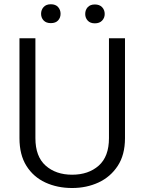

<svg xmlns="http://www.w3.org/2000/svg" viewBox="-20 -895 693 924"><path d="M504.4 -710.9H581.5V-230Q581.5 -149.9 546.6 -96.7Q511.7 -43.5 454.1 -16.8Q396.5 9.8 327.1 9.8Q255.9 9.8 198.2 -16.8Q140.6 -43.5 107.2 -96.7Q73.7 -149.9 73.7 -230V-710.9H150.4V-230Q150.4 -141.6 199.7 -97.9Q249 -54.2 327.1 -54.2Q405.8 -54.2 455.1 -97.9Q504.4 -141.6 504.4 -230ZM177.7 -828.6Q177.7 -847.7 189.9 -861.1Q202.1 -874.5 224.6 -874.5Q247.6 -874.5 259.5 -861.1Q271.5 -847.7 271.5 -828.6Q271.5 -809.6 259.5 -796.6Q247.6 -783.7 224.6 -783.7Q202.1 -783.7 189.9 -796.6Q177.7 -809.6 177.7 -828.6ZM390.1 -827.6Q390.1 -847.2 402.1 -860.4Q414.1 -873.5 436.5 -873.5Q459 -873.5 471.4 -860.4Q483.9 -847.2 483.9 -827.6Q483.9 -809.1 471.4 -795.9Q459 -782.7 436.5 -782.7Q414.1 -782.7 402.1 -795.9Q390.1 -809.1 390.1 -827.6Z"/></svg>

Font: Vazirmatn RD Light
Style: Regular
Weight: 300
Designer: Saber Rastikerdar
Foundry: Saber Rastikerdar
Version: Version 32.102